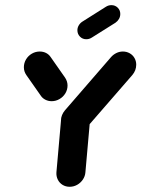

<svg xmlns="http://www.w3.org/2000/svg" viewBox="-20 -716 542 736"><path d="M274.4 -312.6Q289.6 -312.6 301.7 -305.2Q313.7 -297.8 320 -285Q326.3 -272.2 325.2 -257L307.4 -55.6Q306.3 -40.4 297.6 -27.6Q288.9 -14.8 275.6 -7.4Q262.2 0 247 0Q231.9 0 219.8 -7.4Q207.8 -14.8 201.5 -27.6Q195.2 -40.4 196.3 -55.6L214.1 -257Q215.2 -272.2 223.9 -285Q232.6 -297.8 245.9 -305.2Q259.3 -312.6 274.4 -312.6ZM238.9 -388.1Q238.9 -372.2 230.6 -358.3Q222.2 -344.4 208.1 -336.3Q194.1 -328.1 178.1 -328.1Q164.8 -328.1 153.7 -333.9Q142.6 -339.6 136.3 -349.3L81.1 -428.1Q71.5 -441.9 71.5 -458.1Q71.5 -474.4 79.8 -488.3Q88.1 -502.2 102.2 -510.4Q116.3 -518.5 132.2 -518.5Q145.6 -518.5 156.5 -513Q167.4 -507.4 174.1 -497.4L229.6 -418.1Q238.9 -404.1 238.9 -388.1ZM451.1 -518.5Q465.2 -518.5 477 -511.9Q488.9 -505.2 495.6 -493.5Q502.2 -481.9 502.2 -468.1Q502.2 -445.9 487 -428.1L310.4 -224.8Q301.9 -214.8 289.8 -209.1Q277.8 -203.3 264.8 -203.3Q243 -203.3 228.3 -218Q213.7 -232.6 213.7 -254.1Q213.7 -264.8 217.8 -274.8Q221.9 -284.8 228.9 -293L405.9 -497.4Q414.4 -507 426.3 -512.8Q438.1 -518.5 451.1 -518.5ZM310.7 -565.6Q296.3 -565.6 286.5 -575.6Q276.7 -585.6 276.7 -600Q276.7 -610 281.9 -618.7Q287 -627.4 295.6 -633L385.9 -690Q395.6 -696.3 407 -696.3Q421.5 -696.3 431.3 -686.5Q441.1 -676.7 441.1 -662.6Q441.1 -652.2 436.1 -643.5Q431.1 -634.8 422.6 -628.9L331.9 -571.9Q322.2 -565.6 310.7 -565.6Z"/></svg>

Font: 26F Galaxy Sans Black
Style: Italic
Weight: 900
Italic angle: -5°
Designer: C₂₉H₂₅N₃O₅
Version: Version 1.200